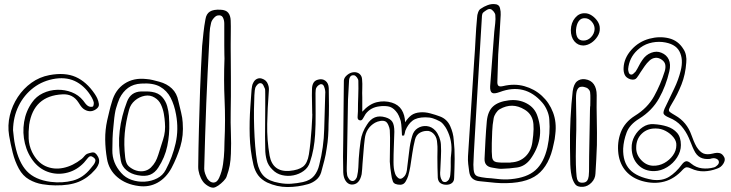

<svg xmlns="http://www.w3.org/2000/svg" viewBox="-20 -793 3532 928"><path d="M247 103Q219 103 185 97.5Q151 92 120.5 74.5Q90 57 71 22Q52 -13 41.5 -55Q31 -97 24 -138Q16 -187 27.5 -235Q39 -283 66 -324Q93 -365 132 -393Q171 -421 219 -430Q294 -444 346 -421Q398 -398 438 -339Q441 -334 444.5 -328.5Q448 -323 450 -318Q456 -305 458 -290.5Q460 -276 444 -265Q428 -254 412 -255.5Q396 -257 382 -268Q375 -274 369.5 -282Q364 -290 359 -298Q332 -340 282 -337Q142 -330 121 -190Q117 -156 118.5 -123Q120 -90 135 -58Q160 -8 200 10Q240 28 286 18.5Q332 9 375 -25Q382 -31 387.5 -38Q393 -45 400 -49Q410 -53 422 -55.5Q434 -58 440 -53Q448 -47 454 -35Q460 -23 459 -13Q459 -3 452.5 9Q446 21 438 29Q404 68 359.5 86Q315 104 247 103ZM43 -164Q45 -146 47 -127.5Q49 -109 53 -91Q70 -8 109.5 34Q149 76 225 86Q281 93 331.5 80Q382 67 419 20Q425 13 432 4Q439 -5 441 -14.5Q443 -24 432 -32Q417 -44 406 -31Q395 -18 386 -7Q352 29 307.5 41Q263 53 220 40.5Q177 28 146 -8Q113 -48 100.5 -99.5Q88 -151 96.5 -203.5Q105 -256 135 -298Q155 -327 187.5 -342.5Q220 -358 257 -359Q294 -360 327 -347Q360 -334 382 -307Q387 -300 392.5 -293Q398 -286 405 -281Q417 -274 429 -278Q431 -279 432.5 -286.5Q434 -294 433 -299Q432 -304 429.5 -309.5Q427 -315 424 -321Q396 -371 352 -396Q308 -421 249 -413Q188 -404 142 -369Q96 -334 70 -281Q44 -228 43 -164Z M863 -201Q868 -138 851.5 -84Q835 -30 809 19Q783 67 741.5 90Q700 113 650 106Q588 98 547 63Q506 28 497 -26Q489 -72 488.5 -118.5Q488 -165 498 -211Q504 -236 509 -257.5Q514 -279 521 -301Q537 -359 581.5 -388.5Q626 -418 687 -411Q703 -410 719 -406Q735 -402 750 -398Q787 -388 811 -365Q835 -342 842 -305Q849 -276 855.5 -249Q862 -222 863 -201ZM528 -179Q525 -152 524 -124Q523 -96 523 -67Q522 -6 566 43Q586 66 616.5 76.5Q647 87 679.5 85Q712 83 739.5 69Q767 55 781 28Q814 -34 829 -101Q844 -168 831 -239Q823 -285 805 -320Q787 -355 753.5 -374Q720 -393 662 -389Q625 -387 599.5 -368.5Q574 -350 558 -318Q553 -307 549 -295Q545 -283 541 -270Q538 -261 535 -242Q532 -223 530.5 -204.5Q529 -186 528 -179ZM798 -200Q800 -142 788.5 -87Q777 -32 745 17Q729 42 705.5 51.5Q682 61 646 54Q613 48 591 29.5Q569 11 564 -16Q550 -90 558.5 -161Q567 -232 594 -302Q612 -349 662 -351Q676 -351 688.5 -351Q701 -351 714 -349Q746 -344 763.5 -324.5Q781 -305 788 -280Q795 -255 796.5 -233Q798 -211 798 -200ZM777 -201Q776 -219 772 -242.5Q768 -266 758 -287.5Q748 -309 728 -321Q706 -335 679.5 -330Q653 -325 632 -307Q611 -289 604 -263Q588 -204 583 -149.5Q578 -95 585 -33Q588 -8 596.5 4Q605 16 627 27Q649 37 671 34.5Q693 32 709 17Q723 3 731 -11.5Q739 -26 745 -45Q756 -81 768.5 -119.5Q781 -158 777 -201Z M1095 -252Q1094 -201 1096 -150.5Q1098 -100 1096 -50Q1095 -19 1090.5 6Q1086 31 1075 61Q1072 70 1060.5 82Q1049 94 1035.5 103.5Q1022 113 1012 114Q1000 115 984 105Q968 95 960 83Q950 69 944 50Q938 31 938 14Q939 -78 941.5 -171Q944 -264 947 -358Q949 -411 951.5 -464Q954 -517 957 -571Q960 -603 963.5 -635.5Q967 -668 973 -700Q977 -726 994.5 -737Q1012 -748 1046 -746Q1072 -745 1083 -731.5Q1094 -718 1095 -694Q1096 -666 1095.5 -638Q1095 -610 1095 -582Q1095 -582 1095 -558.5Q1095 -535 1095.5 -497.5Q1096 -460 1096 -415.5Q1096 -371 1096 -328Q1096 -285 1095 -252ZM1065 -510Q1065 -510 1064.5 -528Q1064 -546 1064 -573.5Q1064 -601 1064 -629.5Q1064 -658 1064 -679Q1064 -696 1057 -709Q1050 -722 1031 -718Q1022 -716 1012 -704Q1002 -692 1000 -681Q994 -658 993 -633.5Q992 -609 991 -585Q987 -512 983.5 -439.5Q980 -367 977 -294Q974 -215 971.5 -136Q969 -57 967 22Q967 34 971.5 46.5Q976 59 982 70Q996 90 1012.5 89.5Q1029 89 1039 67Q1053 36 1058 0.5Q1063 -35 1064 -65Q1065 -95 1065 -108Q1070 -213 1065.5 -309Q1061 -405 1065 -510Z M1489 -245Q1489 -277 1488 -304Q1487 -331 1488 -362Q1488 -379 1494.5 -391.5Q1501 -404 1517 -408Q1538 -414 1553 -402.5Q1568 -391 1569 -367Q1570 -324 1570 -281Q1570 -238 1568 -194Q1568 -165 1566 -135Q1564 -105 1559 -76Q1555 -46 1547.5 -17Q1540 12 1532 41Q1525 63 1507.5 77Q1490 91 1469 97Q1420 111 1369.5 111Q1319 111 1271 89Q1243 75 1227.5 54Q1212 33 1205 4Q1189 -66 1187 -136Q1185 -206 1190 -276Q1192 -298 1193 -319Q1194 -340 1196 -361Q1197 -369 1198.5 -377.5Q1200 -386 1204 -393Q1211 -407 1222.5 -412Q1234 -417 1246 -413Q1268 -406 1275 -386Q1279 -376 1279.5 -367.5Q1280 -359 1279 -348Q1273 -271 1271.5 -194Q1270 -117 1283 -41Q1298 39 1379 33Q1423 29 1444.5 12.5Q1466 -4 1473 -47Q1477 -72 1480.5 -105.5Q1484 -139 1486 -171Q1488 -203 1489 -224Q1490 -245 1489 -245ZM1261 -363Q1258 -371 1253 -380.5Q1248 -390 1240 -391Q1232 -392 1224.5 -384.5Q1217 -377 1214 -369Q1211 -361 1209.5 -332.5Q1208 -304 1207.5 -262.5Q1207 -221 1208.5 -175.5Q1210 -130 1213.5 -86.5Q1217 -43 1223 -10Q1232 36 1256.5 59.5Q1281 83 1329 91Q1359 97 1387.5 95Q1416 93 1444 87Q1480 79 1498 57Q1516 35 1523 4Q1545 -82 1547 -168.5Q1549 -255 1552 -341Q1553 -346 1551.5 -356Q1550 -366 1546 -375.5Q1542 -385 1534 -386Q1528 -387 1521 -382Q1514 -377 1511 -372Q1507 -367 1506 -359Q1505 -351 1505 -343Q1505 -293 1505.5 -242.5Q1506 -192 1503 -142Q1501 -108 1495 -74.5Q1489 -41 1478 -9Q1470 17 1448 33Q1426 49 1398.5 54.5Q1371 60 1343.5 53.5Q1316 47 1297 27Q1276 7 1269 -19Q1262 -45 1262 -72Q1261 -97 1261 -132.5Q1261 -168 1261.5 -206.5Q1262 -245 1262 -279.5Q1262 -314 1262 -336.5Q1262 -359 1261 -363Z M1731 -253Q1764 -290 1801 -299Q1838 -308 1874 -297Q1906 -287 1921.5 -262Q1937 -237 1938 -202Q1953 -225 1969 -236.5Q1985 -248 2011 -250Q2034 -252 2060 -245Q2086 -238 2107 -230Q2141 -217 2156 -183.5Q2171 -150 2173 -117Q2178 -71 2177.5 -25Q2177 21 2175 67Q2175 83 2164.5 91.5Q2154 100 2137 100Q2121 100 2109.5 92.5Q2098 85 2096 67Q2095 41 2094.5 16.5Q2094 -8 2094 -33Q2094 -50 2094.5 -68Q2095 -86 2093 -102Q2092 -126 2080 -141.5Q2068 -157 2051 -160Q2029 -162 2010.5 -152Q1992 -142 1986 -119Q1978 -87 1973 -53Q1968 -19 1963 13Q1961 24 1958.5 35Q1956 46 1953 57Q1949 70 1940.5 84.5Q1932 99 1916 100Q1885 100 1879 84Q1873 68 1871 50Q1866 20 1864 -12Q1864 -50 1865 -88.5Q1866 -127 1864 -164Q1863 -175 1857 -188.5Q1851 -202 1843 -206Q1833 -211 1818.5 -208.5Q1804 -206 1793 -200Q1749 -175 1743 -122Q1739 -91 1737 -61Q1735 -31 1732 0Q1731 12 1730.5 24Q1730 36 1728 49Q1717 101 1678 99Q1661 97 1650.5 81Q1640 65 1639 40Q1637 -35 1639 -114Q1640 -187 1640.5 -259.5Q1641 -332 1642 -404Q1643 -418 1658 -430.5Q1673 -443 1690 -444Q1707 -445 1718 -435.5Q1729 -426 1730 -410Q1732 -388 1731 -365.5Q1730 -343 1731 -322ZM1933 -138H1923Q1922 -155 1921 -173.5Q1920 -192 1917 -208Q1913 -221 1907.5 -233.5Q1902 -246 1893 -256Q1876 -276 1855 -279Q1834 -282 1814 -279Q1771 -274 1747 -242Q1741 -233 1734.5 -220.5Q1728 -208 1717 -212Q1707 -215 1708.5 -230Q1710 -245 1710 -255Q1710 -292 1711.5 -328.5Q1713 -365 1712 -402Q1712 -410 1705 -419Q1698 -428 1692 -429Q1679 -431 1673 -422.5Q1667 -414 1667 -402Q1666 -379 1664.5 -356Q1663 -333 1662 -311Q1661 -238 1659.5 -166Q1658 -94 1657 -22Q1657 -3 1656 15.5Q1655 34 1658 54Q1659 61 1666.5 71.5Q1674 82 1684 82Q1692 82 1698.5 74Q1705 66 1706 59Q1711 37 1712 15.5Q1713 -6 1714 -27Q1717 -70 1723 -112Q1729 -154 1754 -191Q1786 -243 1843 -226Q1867 -219 1876.5 -204Q1886 -189 1886 -156Q1885 -119 1883.5 -82.5Q1882 -46 1882 -9Q1882 5 1883.5 19Q1885 33 1890 47Q1892 54 1899 62Q1906 70 1913 71Q1920 72 1928.5 65Q1937 58 1940 51Q1945 41 1946.5 30Q1948 19 1949 9Q1954 -27 1958 -64Q1962 -101 1972 -135Q1979 -161 1999 -173.5Q2019 -186 2043 -183.5Q2067 -181 2085 -161Q2096 -148 2103 -130Q2110 -112 2111 -95Q2113 -64 2111 -31.5Q2109 1 2108 32Q2107 41 2107.5 50.5Q2108 60 2111 69Q2113 74 2117 80.5Q2121 87 2132 87Q2137 87 2144 81Q2151 75 2152 69Q2156 61 2156.5 51.5Q2157 42 2158 32Q2159 12 2158.5 -9Q2158 -30 2161 -52Q2168 -112 2139 -168Q2134 -178 2124 -190.5Q2114 -203 2103 -208Q2088 -216 2072.5 -221Q2057 -226 2036 -226Q1995 -226 1973.5 -209.5Q1952 -193 1939 -161Q1938 -155 1936.5 -149.5Q1935 -144 1933 -138Z M2399 92Q2374 91 2349.5 88Q2325 85 2300 83Q2254 80 2248 38Q2245 18 2243 -0.5Q2241 -19 2242 -38Q2249 -154 2257 -269.5Q2265 -385 2272 -501Q2276 -553 2278.5 -605Q2281 -657 2286 -709Q2286 -720 2291 -733.5Q2296 -747 2304 -751Q2318 -761 2336.5 -768Q2355 -775 2372 -773Q2392 -772 2396.5 -754.5Q2401 -737 2400 -721Q2398 -674 2394.5 -626Q2391 -578 2388 -530Q2387 -498 2386 -465Q2385 -432 2384 -400Q2383 -384 2389 -378.5Q2395 -373 2412 -377Q2466 -390 2514.5 -376.5Q2563 -363 2599 -330Q2635 -297 2653 -249.5Q2671 -202 2664 -145Q2663 -132 2661 -120.5Q2659 -109 2656 -97Q2636 6 2577.5 51Q2519 96 2399 92ZM2449 73Q2527 66 2568 29.5Q2609 -7 2626 -82Q2640 -147 2635 -215Q2634 -236 2624.5 -258.5Q2615 -281 2601 -297Q2517 -394 2395 -348Q2368 -338 2358 -344.5Q2348 -351 2349 -376Q2354 -442 2359 -508Q2364 -574 2369 -640Q2371 -660 2373.5 -680.5Q2376 -701 2374 -721Q2373 -729 2365 -738.5Q2357 -748 2350 -749Q2343 -751 2333 -745Q2323 -739 2316 -733Q2312 -730 2310.5 -722.5Q2309 -715 2309 -708Q2307 -679 2305.5 -650Q2304 -621 2302 -592Q2297 -500 2291 -407Q2285 -314 2280 -222Q2277 -165 2273.5 -109Q2270 -53 2268 3Q2268 30 2272.5 43Q2277 56 2291 60Q2305 64 2331 67Q2352 68 2385 72Q2418 76 2449 73ZM2403 23Q2393 23 2381.5 21Q2370 19 2358 17Q2320 11 2322 -27Q2324 -72 2326.5 -117.5Q2329 -163 2333 -208Q2338 -256 2363.5 -279Q2389 -302 2439 -308Q2487 -314 2526 -293Q2565 -272 2578 -231Q2597 -175 2587.5 -123Q2578 -71 2543 -23Q2517 11 2479.5 16.5Q2442 22 2403 23ZM2357 -101Q2356 -53 2358.5 -33Q2361 -13 2379 -9.5Q2397 -6 2440 -7Q2448 -7 2450 -8Q2492 -10 2519.5 -36.5Q2547 -63 2553 -105Q2564 -179 2555 -212Q2546 -245 2516 -263Q2456 -300 2395 -265Q2385 -259 2376.5 -246Q2368 -233 2366 -221Q2360 -189 2359 -158Q2358 -127 2357 -101Z M2739 -648Q2740 -683 2759.5 -706.5Q2779 -730 2807 -729Q2824 -729 2840.5 -718Q2857 -707 2868 -690.5Q2879 -674 2879 -656Q2880 -636 2868 -617Q2856 -598 2838 -586Q2820 -574 2800 -573Q2773 -573 2756 -593.5Q2739 -614 2739 -648ZM2764 -648Q2763 -598 2798 -597Q2820 -596 2836.5 -613Q2853 -630 2854 -653Q2854 -673 2839.5 -689Q2825 -705 2807 -705Q2788 -706 2777 -690.5Q2766 -675 2764 -648ZM2748 -352Q2753 -387 2769 -400Q2785 -413 2808 -410Q2836 -406 2850 -386Q2864 -366 2864 -333Q2863 -273 2864.5 -212.5Q2866 -152 2865 -92Q2864 -57 2862 -23Q2860 11 2858 46Q2857 71 2839 89.5Q2821 108 2798 110Q2770 112 2759 96Q2748 80 2743 58Q2739 40 2737.5 21Q2736 2 2736 -17Q2735 -48 2735 -78.5Q2735 -109 2735 -140Q2735 -140 2735.5 -162.5Q2736 -185 2737.5 -219.5Q2739 -254 2742 -290Q2745 -326 2748 -352ZM2833 -282Q2833 -299 2833.5 -316Q2834 -333 2832 -349Q2831 -355 2824.5 -362Q2818 -369 2812 -370Q2810 -371 2802 -373Q2794 -375 2785 -373Q2776 -371 2770 -359Q2764 -347 2764 -318Q2765 -266 2765.5 -215.5Q2766 -165 2764 -112Q2763 -78 2763 -37Q2763 4 2765 37Q2766 47 2767 60Q2768 73 2774 82Q2780 91 2797 90Q2812 89 2818 80Q2824 71 2825.5 58Q2827 45 2827 35Q2827 4 2827.5 -37.5Q2828 -79 2829 -121.5Q2830 -164 2830.5 -200.5Q2831 -237 2831.5 -259.5Q2832 -282 2833 -282Z M3297 -491Q3293 -433 3274 -385Q3255 -337 3228 -293Q3217 -275 3214 -266Q3211 -257 3218 -251.5Q3225 -246 3244 -235Q3300 -203 3322 -140Q3327 -126 3333 -111.5Q3339 -97 3347 -83Q3363 -58 3380.5 -51Q3398 -44 3426 -51Q3444 -56 3458 -53Q3472 -50 3481 -32Q3487 -19 3476 -1.5Q3465 16 3446 22Q3415 34 3383 35Q3351 36 3319 21Q3309 16 3300.5 15.5Q3292 15 3281 26Q3241 71 3191 84.5Q3141 98 3084 82Q3035 68 3005.5 34.5Q2976 1 2969 -49Q2962 -105 2980.5 -153.5Q2999 -202 3048 -233Q3110 -271 3141.5 -328Q3173 -385 3193 -449Q3198 -466 3195.5 -480Q3193 -494 3179 -504Q3164 -515 3148 -513.5Q3132 -512 3119 -500Q3106 -488 3096 -473.5Q3086 -459 3076 -444Q3067 -429 3057.5 -416.5Q3048 -404 3026 -410Q3006 -417 2999.5 -431.5Q2993 -446 2994 -465Q2996 -512 3031.5 -552Q3067 -592 3119 -606Q3168 -619 3213 -608Q3258 -597 3283 -556Q3292 -543 3295.5 -525.5Q3299 -508 3297 -491ZM2992 -75Q2990 -10 3024 26.5Q3058 63 3134 76Q3181 82 3214 61.5Q3247 41 3275 3Q3286 -12 3296 -13.5Q3306 -15 3321 -2Q3344 17 3373 20.5Q3402 24 3431 16Q3439 14 3448 5Q3457 -4 3454 -14Q3452 -22 3440.5 -26.5Q3429 -31 3412 -25Q3384 -22 3365 -32Q3346 -42 3334 -68Q3327 -82 3321.5 -97Q3316 -112 3309 -127Q3295 -159 3272.5 -184.5Q3250 -210 3215 -224Q3189 -235 3187 -245Q3185 -255 3198 -280Q3218 -322 3238.5 -364.5Q3259 -407 3270 -451Q3284 -506 3264 -544.5Q3244 -583 3181 -590Q3149 -593 3118 -584Q3087 -575 3061 -551Q3021 -514 3016 -459Q3016 -453 3018.5 -444Q3021 -435 3028 -433Q3035 -431 3041.5 -437Q3048 -443 3052 -447Q3061 -461 3068 -475Q3075 -489 3084 -502Q3101 -528 3127.5 -538Q3154 -548 3177 -538Q3202 -528 3212.5 -505Q3223 -482 3215 -448Q3199 -378 3165.5 -318Q3132 -258 3069 -219Q3023 -191 3008.5 -152Q2994 -113 2992 -75ZM3271 -92Q3271 -61 3252.5 -32Q3234 -3 3204.5 15Q3175 33 3143 34Q3095 35 3064.5 4Q3034 -27 3033 -77Q3032 -108 3047 -135Q3062 -162 3086.5 -178.5Q3111 -195 3139 -193Q3175 -191 3204.5 -181.5Q3234 -172 3252.5 -151Q3271 -130 3271 -92ZM3055 -80Q3054 -46 3079 -19.5Q3104 7 3136 8Q3165 9 3190.5 -5Q3216 -19 3232.5 -42Q3249 -65 3249 -91Q3250 -111 3235 -129.5Q3220 -148 3197.5 -160Q3175 -172 3150 -172Q3109 -173 3082 -147Q3055 -121 3055 -80Z"/></svg>

Font: Shizuru
Style: Regular
Weight: 400
Version: Version 1.000